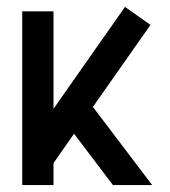

<svg xmlns="http://www.w3.org/2000/svg" viewBox="-20 -532 490 552"><path d="M133.8 0H43.9V-499.5H133.8V-219.2L339.4 -512.2L412.6 -460.4L247.1 -224.6L417.5 0H304.7L192.9 -147.5L133.8 -63Z"/></svg>

Font: Anka/Coder Narrow
Style: Bold
Weight: 700
Width: 3
Monospace: yes
Version: Version 001.100